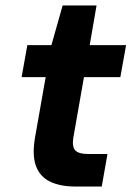

<svg xmlns="http://www.w3.org/2000/svg" viewBox="-20 -682 488 702"><path d="M256 0Q200 0 163 -18Q126 -36 111.5 -75Q97 -114 108 -179L147 -400H59L80 -517H168L209 -662H333L308 -517H441L420 -400H287L248 -178Q243 -145 255.5 -132Q268 -119 301 -119H373L352 0Z"/></svg>

Font: DM Sans 11pt ExtraBold
Style: Italic
Weight: 800
Italic angle: -10°
Version: Version 4.004;gftools[0.9.30]